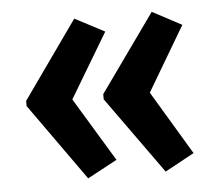

<svg xmlns="http://www.w3.org/2000/svg" viewBox="-40 -529 577 516"><g transform="rotate(-5 249.0 -270.5)"><path d="M30 -277 178 -486 258 -444 154 -270 258 -98 178 -55 30 -263ZM238 -277 387 -486 466 -444 363 -270 466 -98 387 -55 238 -263Z"/></g></svg>

Font: Noto Sans Lao ExtraCondensed SemiBold
Style: Regular
Weight: 600
Width: 2
Designer: Monotype Design Team
Foundry: Monotype Imaging Inc.
Version: Version 2.003; ttfautohint (v1.8.4.7-5d5b)